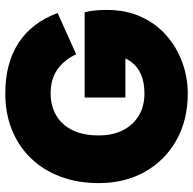

<svg xmlns="http://www.w3.org/2000/svg" viewBox="-22 -712 748 745"><g transform="rotate(-90 352.5 -340.0)"><path d="M362 14Q258 14 179.5 -30.5Q101 -75 57.5 -153Q14 -231 14 -331Q14 -413 39 -479.5Q64 -546 110 -594Q156 -642 220 -668Q284 -694 362 -694Q479 -694 558 -642.5Q637 -591 674 -491L514 -419Q491 -467 454 -492.5Q417 -518 362 -518Q314 -518 277 -496.5Q240 -475 219.5 -433.5Q199 -392 199 -331Q199 -277 219.5 -237Q240 -197 276.5 -175.5Q313 -154 361 -154Q405 -154 436 -167.5Q467 -181 486 -207.5Q505 -234 511 -274L574 -228H346V-386H677Q682 -367 684 -345Q686 -323 686 -300Q686 -225 659 -166.5Q632 -108 586 -68Q540 -28 482 -7Q424 14 362 14Z"/></g></svg>

Font: Gabarito Black
Style: Regular
Weight: 900
Designer: Leandro Assis / Alvaro Franca / Felipe Casaprima
Foundry: Naipe Foundry
Version: Version 1.000